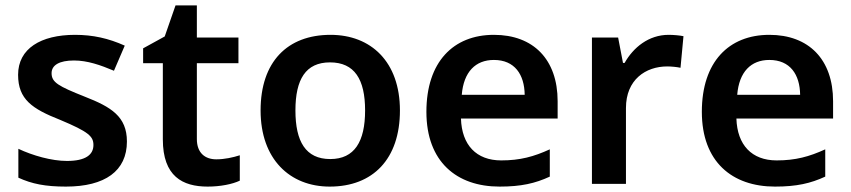

<svg xmlns="http://www.w3.org/2000/svg" viewBox="-20 -681 3151 711"><path d="M450 -157C450 -250 391 -285 294 -323C196 -362 171 -376 171 -410C171 -440 200 -457 254 -457C304 -457 352 -440 402 -419L442 -512C382 -539 324 -552 258 -552C131 -552 47 -501 47 -404C47 -313 99 -278 203 -237C308 -193 326 -176 326 -144C326 -108 297 -85 228 -85C171 -85 101 -105 48 -130V-23C98 0 148 10 224 10C369 10 450 -48 450 -157Z M781 -91C739 -91 709 -115 709 -166V-447H863V-542H709V-661H630L590 -546L510 -502V-447H583V-165C583 -28 656 10 749 10C796 10 841 1 868 -12V-106C843 -98 812 -91 781 -91Z M1461 -272C1461 -452 1354 -552 1204 -552C1044 -552 945 -452 945 -272C945 -92 1053 10 1201 10C1361 10 1461 -92 1461 -272ZM1074 -272C1074 -387 1112 -450 1202 -450C1293 -450 1332 -387 1332 -272C1332 -157 1293 -92 1203 -92C1112 -92 1074 -157 1074 -272Z M1809 -552C1659 -552 1559 -452 1559 -267C1559 -82 1671 10 1830 10C1910 10 1962 -2 2016 -27V-128C1957 -101 1906 -87 1836 -87C1744 -87 1690 -144 1687 -242H2045V-306C2045 -461 1955 -552 1809 -552ZM1809 -459C1886 -459 1922 -405 1923 -330H1690C1697 -415 1741 -459 1809 -459Z M2456 -552C2382 -552 2325 -505 2293 -448H2287L2269 -542H2172V0H2298V-281C2298 -386 2371 -435 2451 -435C2465 -435 2487 -433 2500 -430L2511 -547C2497 -550 2473 -552 2456 -552Z M2829 -552C2679 -552 2579 -452 2579 -267C2579 -82 2691 10 2850 10C2930 10 2982 -2 3036 -27V-128C2977 -101 2926 -87 2856 -87C2764 -87 2710 -144 2707 -242H3065V-306C3065 -461 2975 -552 2829 -552ZM2829 -459C2906 -459 2942 -405 2943 -330H2710C2717 -415 2761 -459 2829 -459Z"/></svg>

Font: Noto Sans Vithkuqi SemiBold
Style: Regular
Weight: 600
Version: Version 1.001